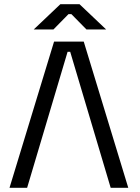

<svg xmlns="http://www.w3.org/2000/svg" viewBox="-20 -899 670 919"><path d="M380.8 -700 594 0H509.8L316 -651H303.5L109.8 0H25.5L238.8 -700ZM141.5 -758 269 -879H360.5L488 -758H393.8L321.5 -831.5H308L235.8 -758Z"/></svg>

Font: Space 7353
Style: Regular
Weight: 400
Designer: Christine Claussen + Ruben Lyon  (Space 7353)
Version: Version 1.000;FEAKit 1.0